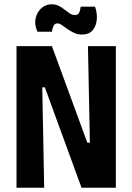

<svg xmlns="http://www.w3.org/2000/svg" viewBox="-20 -875 617 895"><path d="M57 0V-660H222L387 -210H399L390 -660H520V0H360L189 -468H177L186 0ZM362 -714Q342 -714 325 -722Q308 -730 294 -740Q280 -750 268.5 -758Q257 -766 247 -766Q234 -766 228.5 -752Q223 -738 222 -727H155Q140 -758 145.5 -787Q151 -816 171.5 -835.5Q192 -855 221 -855Q240 -855 254.5 -847.5Q269 -840 281.5 -830Q294 -820 305 -812.5Q316 -805 329 -805Q345 -805 350 -818Q355 -831 356 -844H423Q434 -813 431 -782.5Q428 -752 411 -733Q394 -714 362 -714Z"/></svg>

Font: Bricolage Grotesque Condensed
Style: Bold
Weight: 700
Width: 3
Designer: Mathieu Triay
Foundry: Atelier Triay
Version: Version 1.001;gftools[0.9.33.dev8+g029e19f]